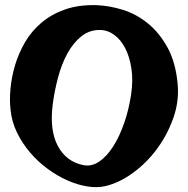

<svg xmlns="http://www.w3.org/2000/svg" viewBox="-20 -757 753 769"><path d="M366.2 -736.3Q418.9 -734.4 473.1 -717.3Q527.3 -700.2 573.2 -662.6Q619.1 -625 651.4 -565.9Q683.6 -506.8 691.4 -421.9Q698.2 -352.5 674.3 -284.7Q650.4 -216.8 608.4 -160.2Q566.4 -103.5 511.7 -64Q457 -24.4 402.3 -11.7Q369.1 -3.9 329.6 -10.3Q290 -16.6 249.5 -34.7Q209 -52.7 170.4 -81.1Q131.8 -109.4 100.6 -146Q69.3 -182.6 48.3 -225.6Q27.3 -268.6 22.5 -315.4Q17.6 -354.5 22 -401.9Q26.4 -449.2 40.5 -496.6Q54.7 -543.9 80.6 -588.4Q106.4 -632.8 146.5 -666.5Q186.5 -700.2 240.7 -719.2Q294.9 -738.3 366.2 -736.3ZM191.4 -340.8Q177.7 -236.3 211.4 -172.9Q245.1 -109.4 313.5 -95.7Q346.7 -88.9 377.4 -109.9Q408.2 -130.9 433.6 -170.9Q459 -210.9 477.5 -264.6Q496.1 -318.4 504.9 -377Q513.7 -435.5 506.3 -482.9Q499 -530.3 481.4 -564Q463.9 -597.7 439 -616.2Q414.1 -634.8 387.7 -636.7Q341.8 -639.6 307.6 -612.8Q273.4 -585.9 250 -543Q226.6 -500 212.4 -446.3Q198.2 -392.6 191.4 -340.8Z"/></svg>

Font: Irish Grover
Style: Regular
Weight: 400
Designer: Squid
Foundry: Font Diner, Inc DBA Sideshow
Version: Version 1.000